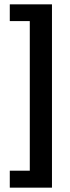

<svg xmlns="http://www.w3.org/2000/svg" viewBox="-20 -720 321 883"><path d="M25 143V65H117V-623H25V-700H219V143Z"/></svg>

Font: Mukta Mahee
Style: Bold
Weight: 700
Designer: Shuchita Grover, Noopur Datye, Girish Dalvi, Yashodeep Gholap
Foundry: Ek Type
Version: Version 2.538;PS 1.000;hotconv 16.6.51;makeotf.lib2.5.65220;